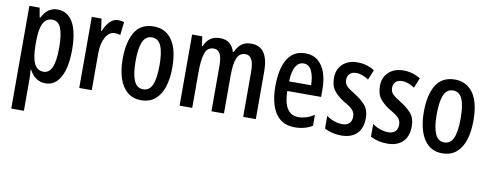

<svg xmlns="http://www.w3.org/2000/svg" viewBox="-65 -873 3653 1436"><g transform="rotate(10 1761.5 -155.0)"><path d="M275 -550Q352 -550 393 -479Q434 -408 434 -270Q434 -137 393.5 -63.5Q353 10 280 10Q241 10 209.5 -11Q178 -32 158 -72H154Q156 -48 157 -28.5Q158 -9 158 6V240H62V-540H140L153 -467H158Q181 -512 210 -531Q239 -550 275 -550ZM250 -468Q203 -468 180.5 -424Q158 -380 158 -286V-264Q158 -165 180.5 -119Q203 -73 251 -73Q294 -73 315 -121Q336 -169 336 -269Q336 -368 316 -418Q296 -468 250 -468Z M735 -550Q758 -550 781 -543L769 -443Q752 -450 727 -450Q684 -450 657.5 -402Q631 -354 631 -280V0H536V-540H610L623 -449H628Q645 -493 672 -521.5Q699 -550 735 -550Z M1195 -271Q1195 -189 1175.5 -126Q1156 -63 1114 -26.5Q1072 10 1005 10Q943 10 901 -26Q859 -62 838.5 -125.5Q818 -189 818 -271Q818 -401 863.5 -475.5Q909 -550 1007 -550Q1096 -550 1145.5 -479Q1195 -408 1195 -271ZM916 -270Q916 -173 938 -123Q960 -73 1007 -73Q1055 -73 1076.5 -122Q1098 -171 1098 -271Q1098 -369 1076.5 -418Q1055 -467 1007 -467Q959 -467 937.5 -418Q916 -369 916 -270Z M1747 -550Q1877 -550 1877 -360V0H1781V-338Q1781 -405 1765 -435Q1749 -465 1718 -465Q1672 -465 1653.5 -421Q1635 -377 1635 -290V0H1540V-341Q1540 -407 1524.5 -436Q1509 -465 1477 -465Q1426 -465 1410 -413Q1394 -361 1394 -275V0H1298V-540H1375L1385 -468H1391Q1423 -550 1509 -550Q1556 -550 1583 -526.5Q1610 -503 1620 -466H1627Q1646 -509 1674.5 -529.5Q1703 -550 1747 -550Z M2158 -549Q2215 -549 2253 -518Q2291 -487 2310 -432.5Q2329 -378 2329 -309V-248H2072Q2075 -70 2187 -70Q2217 -70 2246.5 -79Q2276 -88 2307 -108V-25Q2249 10 2175 10Q2104 10 2061 -25.5Q2018 -61 1998 -123.5Q1978 -186 1978 -266Q1978 -403 2023.5 -476Q2069 -549 2158 -549ZM2158 -472Q2120 -472 2098 -435.5Q2076 -399 2073 -321H2240Q2240 -384 2220 -428Q2200 -472 2158 -472Z M2686 -149Q2686 -72 2644 -31Q2602 10 2527 10Q2489 10 2456.5 1.5Q2424 -7 2399 -20V-117Q2422 -99 2455 -87Q2488 -75 2521 -75Q2554 -75 2572.5 -93Q2591 -111 2591 -145Q2591 -173 2573.5 -193.5Q2556 -214 2509 -240Q2459 -270 2429 -306.5Q2399 -343 2399 -405Q2399 -471 2441.5 -510.5Q2484 -550 2554 -550Q2590 -550 2622 -540.5Q2654 -531 2683 -513L2652 -437Q2630 -452 2606 -461Q2582 -470 2557 -470Q2526 -470 2508.5 -453Q2491 -436 2491 -408Q2491 -379 2508.5 -360.5Q2526 -342 2574 -313Q2624 -282 2655 -246.5Q2686 -211 2686 -149Z M3035 -149Q3035 -72 2993 -31Q2951 10 2876 10Q2838 10 2805.5 1.5Q2773 -7 2748 -20V-117Q2771 -99 2804 -87Q2837 -75 2870 -75Q2903 -75 2921.5 -93Q2940 -111 2940 -145Q2940 -173 2922.5 -193.5Q2905 -214 2858 -240Q2808 -270 2778 -306.5Q2748 -343 2748 -405Q2748 -471 2790.5 -510.5Q2833 -550 2903 -550Q2939 -550 2971 -540.5Q3003 -531 3032 -513L3001 -437Q2979 -452 2955 -461Q2931 -470 2906 -470Q2875 -470 2857.5 -453Q2840 -436 2840 -408Q2840 -379 2857.5 -360.5Q2875 -342 2923 -313Q2973 -282 3004 -246.5Q3035 -211 3035 -149Z M3482 -271Q3482 -189 3462.5 -126Q3443 -63 3401 -26.5Q3359 10 3292 10Q3230 10 3188 -26Q3146 -62 3125.5 -125.5Q3105 -189 3105 -271Q3105 -401 3150.5 -475.5Q3196 -550 3294 -550Q3383 -550 3432.5 -479Q3482 -408 3482 -271ZM3203 -270Q3203 -173 3225 -123Q3247 -73 3294 -73Q3342 -73 3363.5 -122Q3385 -171 3385 -271Q3385 -369 3363.5 -418Q3342 -467 3294 -467Q3246 -467 3224.5 -418Q3203 -369 3203 -270Z"/></g></svg>

Font: Noto Sans ExtraCondensed Medium
Style: Regular
Weight: 500
Width: 2
Designer: Monotype Design Team
Foundry: Monotype Imaging Inc.
Version: Version 2.013; ttfautohint (v1.8.4.7-5d5b)